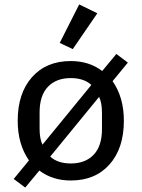

<svg xmlns="http://www.w3.org/2000/svg" viewBox="-20 -804 640 868"><path d="M420 -744 309 -582 250 -610 338 -784ZM94 44 42 5 111 -79Q60 -152 60 -258Q60 -382 124.5 -455Q189 -528 300 -528Q383 -528 442 -483L506 -560L558 -521L489 -437Q540 -364 540 -258Q540 -134 475.5 -61Q411 12 300 12Q217 12 158 -33ZM300 -451Q234 -451 196.5 -411.5Q159 -372 159 -296V-222Q159 -177 172 -150L393 -420Q359 -451 300 -451ZM300 -65Q366 -65 403.5 -104.5Q441 -144 441 -220V-294Q441 -339 428 -366L207 -96Q241 -65 300 -65Z"/></svg>

Font: IBM Plex Mono Text
Style: Regular
Weight: 450
Designer: Mike Abbink, Paul van der Laan, Pieter van Rosmalen
Foundry: Bold Monday
Version: Version 2.000